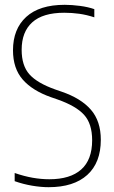

<svg xmlns="http://www.w3.org/2000/svg" viewBox="-20 -769 473 798"><path d="M182 9Q150.5 9 113.5 2.8Q76.5 -3.5 41 -16V-50Q80 -36.5 115.8 -30.2Q151.5 -24 185 -24Q272 -24 317.5 -64.5Q363 -105 363 -186Q363 -255 329.2 -292Q295.5 -329 218 -356L192 -365Q115 -392 74.5 -438.2Q34 -484.5 34 -560Q34 -648.5 89 -698.8Q144 -749 249 -749Q278.5 -749 312.5 -744.5Q346.5 -740 372 -731V-697Q340 -707.5 309.2 -711.8Q278.5 -716 247 -716Q158 -716 114 -676.2Q70 -636.5 70 -562Q70 -496 102.5 -459.8Q135 -423.5 210 -397L236 -388Q316.5 -360.5 357.8 -313Q399 -265.5 399 -188Q399 -93 342.8 -42Q286.5 9 182 9Z"/></svg>

Font: Encode Sans Condensed Condensed Thin
Style: Regular
Weight: 100
Width: 3
Designer: Multiple Designers
Foundry: Impallari Type
Version: Version 3.000; ttfautohint (v1.8.3) -l 8 -r 50 -G 200 -x 14 